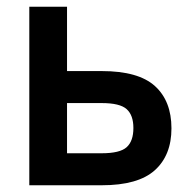

<svg xmlns="http://www.w3.org/2000/svg" viewBox="-20 -550 555 570"><path d="M67 -530H179V-339H282Q391 -339 440 -294.5Q489 -250 489 -169Q489 -89 439.5 -44.5Q390 0 282 0H67ZM282 -95Q336 -95 356 -113Q376 -131 376 -170Q376 -208 356 -226Q336 -244 282 -244H179V-95Z"/></svg>

Font: Golos UI Medium
Style: Regular
Weight: 500
Designer: A.Korolkova, Vitaly Kuzmin
Foundry: ParaType Ltd
Version: Version 2.000